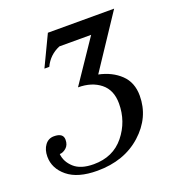

<svg xmlns="http://www.w3.org/2000/svg" viewBox="-113 -677 717 779"><g transform="rotate(-20 246.0 -287.5)"><path d="M98 -153Q98 -130 84 -118Q70 -106 56 -106Q59 -72 87.5 -46Q116 -20 172 -20Q256 -20 304 -79.5Q352 -139 352 -217Q352 -275 314.5 -305Q277 -335 218 -335L341 -517H204Q158 -498 137 -453H116L179 -585H465L313 -356Q370 -344 406 -309.5Q442 -275 442 -218Q442 -124 367.5 -57Q293 10 177 10Q93 10 49 -26Q5 -62 5 -113Q5 -143 19.5 -162.5Q34 -182 58 -182Q98 -182 98 -153Z"/></g></svg>

Font: Judson
Style: Italic
Weight: 400
Italic angle: -9.5°
Version: Version 20110429